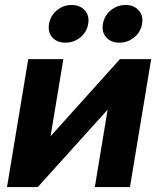

<svg xmlns="http://www.w3.org/2000/svg" viewBox="-20 -754 638 774"><path d="M503.9 0H362.3L413.6 -310.5H412.6L132.3 0H8.3L93.8 -515.6H235.4L184.1 -206.1H185.1L463.4 -515.6H589.4ZM461.4 -582Q427.2 -582 408.2 -603.5Q389.2 -625 395 -657.7Q400.4 -690.4 426.3 -712.2Q452.1 -733.9 486.3 -733.9Q520 -733.9 539.3 -712.2Q558.6 -690.4 552.7 -657.7Q547.4 -625 521.2 -603.5Q495.1 -582 461.4 -582ZM243.7 -582Q209.5 -582 190.7 -603.5Q171.9 -625 177.7 -657.7Q183.1 -690.4 209 -712.2Q234.9 -733.9 268.6 -733.9Q302.7 -733.9 322 -712.2Q341.3 -690.4 335.4 -657.7Q330.1 -625 304 -603.5Q277.8 -582 243.7 -582Z"/></svg>

Font: Inter Display
Style: Bold Italic
Weight: 700
Italic angle: -9.39999°
Designer: Rasmus Andersson
Foundry: rsms
Version: Version 4.000;git-a52131595